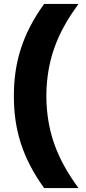

<svg xmlns="http://www.w3.org/2000/svg" viewBox="-20 -819 442 983"><path d="M51 -327C51 -158 93 -13 206 144H382C285 12 235 -108 221 -252C216 -302 216 -353 221 -403C235 -547 285 -667 382 -799H206C93 -642 51 -496 51 -327Z"/></svg>

Font: Kreadon Extra Bold
Style: Regular
Weight: 800
Designer: kohakuno
Foundry: StudioGnu
Version: Version 1.000;Glyphs 3.1.2 (3151)